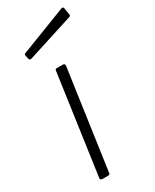

<svg xmlns="http://www.w3.org/2000/svg" viewBox="-195 -804 692 856"><g transform="rotate(-30 151.0 -375.5)"><path d="M102 -12Q101 -4 99 -2Q97 0 89 0H64Q57 0 54 -3Q51 -6 52 -12L124 -521Q125 -527 126.5 -528.5Q128 -530 133 -530H164Q169 -530 172 -527Q175 -524 174 -518ZM295 -746 301 -711Q302 -707 301 -704Q300 -701 294 -699L56 -623Q51 -622 47.5 -624Q44 -626 44 -630L40 -647Q39 -656 43 -657L286 -751Q288 -752 291 -750.5Q294 -749 295 -746Z"/></g></svg>

Font: Libre Franklin Thin ExtraLight
Style: Italic
Weight: 250
Italic angle: -8°
Version: Version 3.000